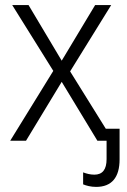

<svg xmlns="http://www.w3.org/2000/svg" viewBox="-20 -552 497 753"><path d="M357 181C418 181 449 144 449 73V-47H395L255 -272L416 -532H353L222 -314L92 -532H28L189 -274L20 0H82L222 -231L362 0H398V72C398 113 382 133 350 133C334 133 319 129 306 124V171C318 176 336 181 357 181Z"/></svg>

Font: Noto Sans SemiCondensed Light
Style: Regular
Weight: 300
Width: 4
Designer: Monotype Design Team
Foundry: Monotype Imaging Inc.
Version: Version 2.013